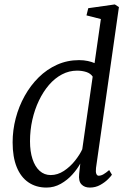

<svg xmlns="http://www.w3.org/2000/svg" viewBox="-20 -837 572 867"><path d="M413.5 -78.5Q411.5 -60.5 415 -52Q418.5 -43.5 425.5 -43.5Q436 -43.5 447.2 -50Q458.5 -56.5 473 -69L485.5 -48Q481.5 -41.5 467.5 -27.5Q453.5 -13.5 432.5 -1.8Q411.5 10 385.5 10Q361.5 10 347.8 -4.5Q334 -19 337.5 -51.5L342.5 -98.5Q329.5 -74.5 307 -49.2Q284.5 -24 254.5 -7Q224.5 10 190 10Q143 10 108.5 -13.5Q74 -37 55.5 -82.5Q37 -128 37 -194.5Q37 -249 51 -302.8Q65 -356.5 91.5 -404Q118 -451.5 154.8 -487.8Q191.5 -524 237.8 -544.8Q284 -565.5 337 -565.5Q358.5 -565.5 376.8 -561.5Q395 -557.5 407 -552L435.5 -751L370.5 -767.5L378.5 -800L498.5 -817L517 -805ZM398.5 -491Q389 -505.5 369.8 -511.8Q350.5 -518 328 -518Q292 -518 259.8 -501Q227.5 -484 201.2 -453.5Q175 -423 155.8 -382.8Q136.5 -342.5 126 -295.8Q115.5 -249 115.5 -199Q115.5 -153 126.8 -118.8Q138 -84.5 159 -65.5Q180 -46.5 209 -46.5Q240 -46.5 268.5 -65.2Q297 -84 318.8 -111.5Q340.5 -139 351.5 -163Z"/></svg>

Font: Merriweather 24pt SemiCondensed Light
Style: Italic
Weight: 300
Width: 4
Italic angle: -7.8°
Designer: Eben Sorkin
Foundry: Eben Sorkin
Version: Version 2.101